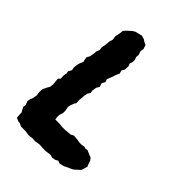

<svg xmlns="http://www.w3.org/2000/svg" viewBox="-201 -769 873 873"><g transform="rotate(45 235.5 -332.0)"><path d="M180 -126H206L225 -124H245L262 -126L278 -127L291 -134L309 -133L329 -130L342 -129L361 -132L371 -129L382 -131L403 -122L416 -117L425 -105L428 -94L435 -77L426 -48L411 -34L401 -25L393 -20L366 -8L359 -4L335 2L322 -3L309 4L293 7L278 3L262 5L249 7L227 6L211 5L195 7L186 9L165 8L153 10H140L122 7H92L78 0L67 -1L51 -8L49 -28V-40L41 -54L36 -64L38 -76L31 -97L34 -112L39 -122L43 -145L40 -160L41 -182L50 -201L58 -214L60 -232L58 -252L57 -265L66 -275L65 -296L68 -309L66 -322L75 -338L72 -352L74 -371L78 -386L85 -401L82 -414L80 -427L88 -440L92 -461L93 -476L99 -493L97 -509L101 -526L102 -539L103 -551L108 -567L105 -588L110 -609L112 -628L126 -643L144 -659L156 -666L189 -674L206 -669L218 -661L230 -656L237 -636L234 -621L237 -612L240 -602L239 -587L244 -573V-559L239 -545L244 -533L243 -510L235 -497L239 -480L231 -463L228 -452L221 -434L216 -420L221 -408L212 -391L218 -374L209 -359L206 -338L208 -325L200 -312L196 -293V-281L194 -267L195 -246L189 -237L182 -218L180 -207L184 -188V-172L178 -154V-137Z"/></g></svg>

Font: Winky Rough SemiBold
Style: Italic
Weight: 600
Italic angle: -8.97852°
Designer: Simon Atzbach
Foundry: typofactur
Version: Version 1.206; ttfautohint (v1.8.4.7-5d5b)